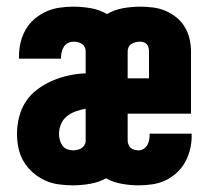

<svg xmlns="http://www.w3.org/2000/svg" viewBox="-20 -548 640 576"><path d="M199 8Q177 8 155.5 5Q134 2 114.5 -7Q95 -16 78.5 -30.5Q62 -45 51 -63.5Q40 -82 35.5 -103.5Q31 -125 31 -146Q31 -172 37.5 -197.5Q44 -223 58 -244Q72 -265 93 -280.5Q114 -296 137.5 -306Q161 -316 186 -321.5Q211 -327 237 -328V-394Q237 -401 234 -407Q231 -413 225.5 -416.5Q220 -420 213.5 -421.5Q207 -423 200 -423Q192 -423 184 -419Q176 -415 171.5 -407.5Q167 -400 165 -391.5Q163 -383 163 -375Q163 -374 163 -373.5Q163 -373 163 -372H37Q37 -374 37 -376Q37 -378 37 -380Q37 -401 42 -421.5Q47 -442 57.5 -460Q68 -478 84 -491.5Q100 -505 119 -513.5Q138 -522 158.5 -525Q179 -528 200 -528Q226 -528 252 -523.5Q278 -519 301 -506Q324 -519 349.5 -523.5Q375 -528 401 -528Q420 -528 439.5 -525.5Q459 -523 476.5 -515.5Q494 -508 509 -496Q524 -484 534 -467.5Q544 -451 548.5 -432Q553 -413 553 -394V-207H363V-126Q363 -120 365.5 -114Q368 -108 372.5 -104Q377 -100 383.5 -98.5Q390 -97 396 -97Q404 -97 411 -101.5Q418 -106 422 -113Q426 -120 427.5 -128.5Q429 -137 429 -145Q429 -145 429 -146Q429 -147 429 -147H555Q555 -145 555 -143Q555 -141 555 -139Q555 -119 550 -99Q545 -79 535 -61Q525 -43 509.5 -29Q494 -15 475.5 -6.5Q457 2 436.5 5Q416 8 396 8Q371 8 345.5 3.5Q320 -1 298 -13Q276 -1 250 3.5Q224 8 199 8ZM363 -313H427V-394Q427 -400 425.5 -405.5Q424 -411 420.5 -415Q417 -419 411.5 -421Q406 -423 400 -423Q394 -423 387.5 -421.5Q381 -420 375 -416.5Q369 -413 366 -407Q363 -401 363 -394ZM199 -97Q205 -97 212 -98.5Q219 -100 224.5 -103.5Q230 -107 233.5 -113Q237 -119 237 -126V-222Q222 -219 207.5 -214Q193 -209 181 -199.5Q169 -190 163 -175.5Q157 -161 157 -146Q157 -137 159.5 -128Q162 -119 167 -111.5Q172 -104 181 -100.5Q190 -97 199 -97Z"/></svg>

Font: Iosevka Custom XBdEx
Style: Regular
Weight: 800
Width: 7
Monospace: yes
Designer: Belleve Invis
Foundry: Belleve Invis
Version: Version 11.2.4; ttfautohint (v1.8.4)